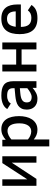

<svg xmlns="http://www.w3.org/2000/svg" viewBox="1041 -1608 760 2882"><g transform="rotate(-90 1421.0 -167.0)"><path d="M176.8 0H73.2V-512.2H169.9V-137.2L414.1 -512.2H516.1V0H419.9V-370.1Z M1119.1 -259.8Q1119.1 -206.1 1107.4 -156.2Q1095.7 -106.4 1070.8 -68.4Q1045.9 -30.3 1006.8 -7.6Q967.8 15.1 913.1 15.1Q871.6 15.1 835.4 0.7Q799.3 -13.7 769 -40V192.9H664.1V-512.2H763.7V-460.9Q795.9 -490.2 835.7 -508.5Q875.5 -526.9 922.9 -526.9Q974.1 -526.9 1011 -507.3Q1047.9 -487.8 1072 -452.6Q1096.2 -417.5 1107.7 -368.2Q1119.1 -318.8 1119.1 -259.8ZM1010.7 -257.8Q1010.7 -344.2 982.2 -389.2Q953.6 -434.1 897.9 -434.1Q880.4 -434.1 862.5 -429.4Q844.7 -424.8 828.1 -416.7Q811.5 -408.7 796.4 -398.2Q781.2 -387.7 769 -376V-127.9Q780.8 -117.7 794.7 -108.6Q808.6 -99.6 824.2 -92.8Q839.8 -85.9 856.4 -82Q873 -78.1 890.1 -78.1Q914.6 -78.1 936.5 -88.4Q958.5 -98.6 974.9 -120.4Q991.2 -142.1 1001 -176Q1010.7 -210 1010.7 -257.8Z M1543 0V-58.1Q1506.8 -25.9 1466.6 -5.4Q1426.3 15.1 1378.9 15.1Q1339.8 15.1 1309.6 3.4Q1279.3 -8.3 1258.8 -29.5Q1238.3 -50.8 1227.5 -79.8Q1216.8 -108.9 1216.8 -144Q1216.8 -190.4 1232.2 -221.7Q1247.6 -252.9 1274.7 -272.7Q1301.8 -292.5 1339.1 -302.5Q1376.5 -312.5 1420.9 -316.9L1538.1 -328.1V-352.1Q1538.1 -377.4 1530.5 -394.3Q1522.9 -411.1 1508.5 -421.4Q1494.1 -431.6 1472.9 -435.8Q1451.7 -439.9 1424.8 -439.9Q1398.9 -439.9 1379.6 -435.1Q1360.4 -430.2 1346.2 -422.4Q1332 -414.6 1322.8 -404.5Q1313.5 -394.5 1308.1 -384.8L1225.1 -438Q1234.4 -454.6 1250.7 -470.5Q1267.1 -486.3 1291.5 -498.8Q1315.9 -511.2 1349.4 -519Q1382.8 -526.9 1426.8 -526.9Q1480.5 -526.9 1521 -518.1Q1561.5 -509.3 1588.6 -488.8Q1615.7 -468.3 1629.4 -433.8Q1643.1 -399.4 1643.1 -348.1V0ZM1538.1 -249 1464.8 -242.2Q1431.2 -239.3 1405 -232.9Q1378.9 -226.6 1361.1 -215.3Q1343.3 -204.1 1334 -187.3Q1324.7 -170.4 1324.7 -146Q1324.7 -105.5 1346.2 -88.6Q1367.7 -71.8 1406.7 -71.8Q1421.9 -71.8 1438.2 -77.1Q1454.6 -82.5 1471.4 -91.3Q1488.3 -100.1 1505.1 -112.1Q1522 -124 1538.1 -137.2Z M2224.6 0H2120.6V-223.1H1892.6V0H1789.1V-512.2H1892.6V-304.2H2120.6V-512.2H2224.6Z M2458 -233.9Q2458.5 -195.3 2466.1 -165.8Q2473.6 -136.2 2489.7 -116.5Q2505.9 -96.7 2531.5 -86.4Q2557.1 -76.2 2594.7 -76.2Q2629.9 -76.2 2657 -88.1Q2684.1 -100.1 2707 -128.9L2787.6 -74.2Q2772.9 -52.2 2754.9 -35.6Q2736.8 -19 2712.9 -7.8Q2689 3.4 2658.4 9.3Q2627.9 15.1 2588.9 15.1Q2466.3 15.1 2408 -52.5Q2349.6 -120.1 2349.6 -252Q2349.6 -314 2362.1 -364.5Q2374.5 -415 2402.1 -451.2Q2429.7 -487.3 2474.1 -507.1Q2518.6 -526.9 2583 -526.9Q2640.1 -526.9 2680.4 -509.8Q2720.7 -492.7 2746.1 -461.4Q2771.5 -430.2 2783.2 -386.2Q2794.9 -342.3 2794.9 -289.1V-233.9ZM2690.9 -311Q2690.9 -375 2664.1 -408.4Q2637.2 -441.9 2579.6 -441.9Q2550.3 -441.9 2529.5 -433.3Q2508.8 -424.8 2494.9 -408.2Q2481 -391.6 2472.7 -367.2Q2464.4 -342.8 2460 -311Z"/></g></svg>

Font: Clear Sans Medium
Style: Regular
Weight: 500
Foundry: Intel Corporation
Version: Version 1.00